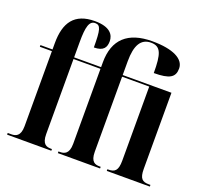

<svg xmlns="http://www.w3.org/2000/svg" viewBox="-131 -924 1143 1077"><g transform="rotate(20 440.5 -385.5)"><path d="M15 0H279V-10H273C247 -10 220 -17 220 -78V-526H381V-78C381 -17 351 -10 327 -10H318V0H570V-10H564C537 -10 510 -17 510 -78V-526H672V-84C672 -24 654 -10 615 -10H610V0H867V-10H857C819 -10 801 -23 801 -82V-536H510V-618C510 -714 538 -761 598 -761C657 -761 670 -719 670 -606C764 -606 795 -626 795 -678C795 -735 727 -771 602 -771C457 -771 381 -702 381 -565V-536H220V-627C220 -719 231 -757 266 -757C298 -757 305 -732 305 -626C363 -626 377 -653 377 -689C377 -727 352 -767 261 -767C139 -767 91 -697 91 -574V-536H19V-526H91V-78C91 -17 61 -10 37 -10H15Z"/></g></svg>

Font: Noto Serif Display ExtraCondensed
Style: Bold
Weight: 700
Width: 2
Designer: Monotype Design Team
Foundry: Monotype Imaging Inc.
Version: Version 2.009